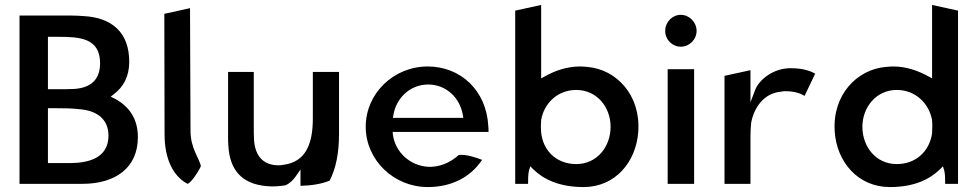

<svg xmlns="http://www.w3.org/2000/svg" viewBox="-20 -754 3955 777"><path d="M59 -10H313C446 -10 538 -74 538 -199C538 -276 500 -326 442 -356L428 -363L441 -373C479 -402 503 -444 503 -504C503 -621 435 -683 317 -689C302 -690 287 -691 271 -691H59ZM261 -94H174V-316H209C235 -316 269 -316 302 -312C368 -307 419 -275 419 -205C419 -113 336 -94 261 -94ZM385 -498C385 -426 341 -398 280 -394C259 -393 238 -393 216 -393H174V-605H216C303 -605 385 -600 385 -498Z M739 -10C755 -15 787 -66 793 -82C787 -112 751 -154 751 -224L749 -721L645 -698L646 -210C646 -112 680 -41 739 -10Z M903 -463V-203C903 -190 903 -178 904 -166C909 -66 959 -10 1057 -1C1083 2 1108 0 1135 -4C1153 -12 1167 -26 1178 -42L1196 -68V-2C1242 -3 1283 -10 1314 -23C1340 -73 1352 -136 1352 -213V-463H1246V-274C1246 -175 1219 -98 1126 -87C1122 -86 1115 -85 1108 -85C1043 -85 1012 -125 1008 -189C1007 -206 1007 -225 1007 -243V-463Z M1570 -209 1569 -220H1957C1957 -229 1957 -236 1956 -245C1948 -389 1843 -485 1711 -485C1573 -485 1460 -376 1460 -241C1460 -107 1573 3 1711 3C1804 3 1882 -34 1931 -107C1908 -116 1868 -130 1837 -127C1799 -93 1755 -77 1713 -79C1638 -83 1579 -140 1570 -209ZM1853 -289 1855 -277H1570L1572 -288C1582 -354 1637 -412 1713 -412C1785 -412 1841 -359 1853 -289Z M2342 3C2470 3 2555 -99 2563 -222C2573 -370 2474 -473 2358 -483C2348 -484 2338 -485 2327 -485C2275 -485 2226 -468 2185 -445L2170 -437V-734L2065 -711V-10H2117C2117 -24 2117 -51 2121 -65L2126 -81L2138 -69C2179 -29 2242 3 2342 3ZM2169 -237C2169 -247 2169 -256 2170 -267V-268C2181 -335 2236 -390 2312 -390C2396 -390 2451 -320 2451 -241C2451 -160 2396 -90 2312 -90C2229 -90 2169 -149 2169 -237Z M2672 -629C2672 -593 2701 -565 2735 -565C2770 -565 2799 -594 2799 -629C2799 -665 2769 -694 2735 -694C2701 -694 2672 -665 2672 -629ZM2789 -10V-474H2682V-10Z M3279 -456C3264 -464 3236 -478 3179 -478C3108 -478 3051 -430 3036 -390L3017 -340V-470L2912 -447V-10H3017V-201C3017 -220 3018 -240 3020 -258V-259C3031 -314 3068 -377 3141 -383C3144 -384 3151 -385 3157 -385C3198 -385 3221 -375 3236 -366Z M3581 3C3681 3 3743 -29 3784 -69L3796 -81L3801 -65C3805 -51 3805 -27 3805 -10H3857V-711L3752 -734V-437L3737 -445C3695 -468 3647 -485 3595 -485C3584 -485 3574 -484 3564 -483C3448 -473 3348 -370 3358 -222C3366 -99 3452 3 3581 3ZM3752 -266C3752 -260 3753 -253 3753 -246C3753 -234 3752 -224 3752 -215V-214C3741 -141 3686 -90 3609 -90C3525 -90 3470 -160 3470 -241C3470 -320 3526 -390 3609 -390C3685 -390 3740 -335 3752 -268Z"/></svg>

Font: Bluebird
Style: Li
Weight: 300
Designer: Jasper
Foundry: Cannot Into Space Fonts
Version: Version 0.98